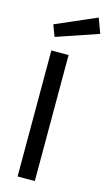

<svg xmlns="http://www.w3.org/2000/svg" viewBox="-142 -999 593 1047"><g transform="rotate(15 154.0 -475.5)"><path d="M74.3 0V-711.2H171.5V0ZM72.1 -787 47.7 -851.7 277.4 -951.5 308.4 -867.7Z"/></g></svg>

Font: Titillium Web SemiBold
Style: Regular
Weight: 600
Designer: Mohamed Gaber, Accademia di Belle Arti di Urbino
Foundry: Kief Type Foundry, Accademia di Belle Arti di Urbino
Version: Version 3.000; ttfautohint (v1.8.4)